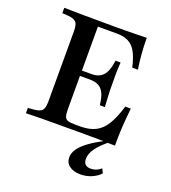

<svg xmlns="http://www.w3.org/2000/svg" viewBox="-139 -675 872 977"><g transform="rotate(20 297.0 -186.5)"><path d="M41.1 0V-29Q79 -30.6 97.6 -35.9Q116.1 -41.1 122.2 -55.6Q128.2 -70.2 128.2 -98.4V-472.6Q128.2 -501.6 122.2 -515.7Q116.1 -529.8 97.6 -535.5Q79 -541.1 41.1 -541.9V-571Q83.9 -570.2 153.2 -569.4Q222.6 -568.5 316.1 -568.5Q348.4 -568.5 379.4 -569Q410.5 -569.4 437.9 -569.8Q465.3 -570.2 487.9 -571Q487.9 -528.2 491.1 -486.7Q494.4 -445.2 500.8 -403.2H470.2Q458.9 -454 442.3 -483.9Q425.8 -513.7 400.4 -526.6Q375 -539.5 337.1 -539.5H234.7V-92.7Q234.7 -66.9 239.1 -53.6Q243.5 -40.3 256.9 -35.9Q270.2 -31.5 296.8 -31.5H324.2Q372.6 -31.5 405.6 -48Q438.7 -64.5 462.1 -102.4Q485.5 -140.3 504.8 -204.8H534.7Q529 -151.6 525.8 -101.2Q522.6 -50.8 523.4 0Q484.7 -1.6 433.5 -2Q382.3 -2.4 312.9 -2.4Q221.8 -2.4 152.8 -2Q83.9 -1.6 41.1 0ZM208.9 -272.6V-301.6H354V-272.6ZM380.6 -166.9Q376.6 -205.6 366.1 -228.6Q355.6 -251.6 336.7 -262.1Q317.7 -272.6 287.9 -272.6V-301.6Q329 -301.6 350.4 -327Q371.8 -352.4 378.2 -407.3H405.6Q402.4 -359.7 402.8 -334.3Q403.2 -308.9 403.2 -287.1Q403.2 -270.2 403.6 -253.6Q404 -237.1 405.2 -216.5Q406.5 -196 408.1 -166.9ZM407.3 197.6Q369.4 197.6 347.2 180.6Q325 163.7 325 134.7Q325 111.3 340.7 88.7Q356.5 66.1 388.7 42.3Q421 18.5 471.8 -7.3H491.9Q450 25.8 428.6 55.6Q407.3 85.5 407.3 112.9Q407.3 152.4 446.8 152.4Q478.2 152.4 502.4 130.6L513.7 154Q493.5 175 465.7 186.3Q437.9 197.6 407.3 197.6Z"/></g></svg>

Font: Playfair SemiBold
Style: Regular
Weight: 600
Designer: Claus Eggers Sørensen
Foundry: Claus Eggers Sørensen
Version: Version 2.001;gftools[0.9.30]